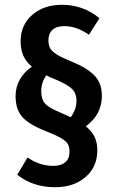

<svg xmlns="http://www.w3.org/2000/svg" viewBox="-20 -704 490 801"><path d="M386 -77Q386 -8 337 34.5Q288 77 210 77Q117 77 52 25L95 -47Q145 -12 203 -12Q234 -12 252 -27Q270 -42 270 -71Q270 -91 263 -103Q256 -115 235 -127.5Q214 -140 171 -157Q104 -183 74.5 -214.5Q45 -246 45 -303Q45 -341 63 -372.5Q81 -404 113 -426Q88 -447 77 -472.5Q66 -498 66 -532Q66 -599 114 -641.5Q162 -684 239 -684Q327 -684 395 -628L351 -559Q300 -595 249 -595Q216 -595 199 -579.5Q182 -564 182 -536Q182 -516 189 -503Q196 -490 216.5 -477Q237 -464 279 -447Q343 -421 374 -389Q405 -357 405 -304Q405 -226 338 -177Q363 -157 374.5 -133Q386 -109 386 -77ZM275 -215Q299 -247 299 -284Q299 -314 281.5 -332Q264 -350 215 -371Q185 -383 173 -390Q152 -359 152 -324Q152 -291 167 -273Q182 -255 226 -237Q271 -217 275 -215Z"/></svg>

Font: Fira Sans Extra Condensed Medium
Style: Regular
Weight: 500
Width: 1
Designer: Carrois Corporate & Edenspiekermann AG
Foundry: Carrois Corporate GbR & Edenspiekermann AG
Version: Version 4.203